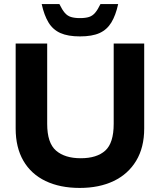

<svg xmlns="http://www.w3.org/2000/svg" viewBox="-20 -914 786 944"><path d="M372 10Q275 10 204 -24Q133 -58 95 -123.5Q57 -189 57 -282V-700H212V-305Q212 -211 255.5 -173.5Q299 -136 377 -136Q456 -136 497.5 -173.5Q539 -211 539 -305V-700H689V-282Q689 -189 649.5 -123.5Q610 -58 539 -24Q468 10 372 10ZM373 -735Q314 -735 277 -751.5Q240 -768 218.5 -803.5Q197 -839 185 -894H272Q285 -867 298 -851.5Q311 -836 329 -830.5Q347 -825 373 -825Q400 -825 417.5 -830.5Q435 -836 448 -851.5Q461 -867 474 -894H561Q549 -839 527.5 -803.5Q506 -768 469.5 -751.5Q433 -735 373 -735Z"/></svg>

Font: REM SemiBold
Style: Regular
Weight: 600
Designer: Octavio Pardo
Foundry: Ashler Design
Version: Version 1.005;gftools[0.9.28]